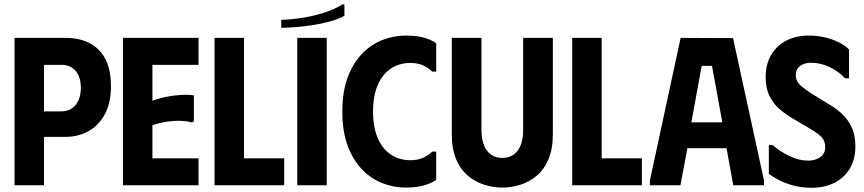

<svg xmlns="http://www.w3.org/2000/svg" viewBox="-20 -880 4106 912"><path d="M49 0V-700H292Q356 -700 404 -676Q452 -652 479.5 -601.5Q507 -551 507 -470Q507 -390 477.5 -336.5Q448 -283 399.5 -256.5Q351 -230 292 -230H189V0ZM189 -351H273Q300 -351 321 -365Q342 -379 353 -404Q364 -429 364 -463Q364 -497 353 -521.5Q342 -546 321 -559Q300 -572 273 -572H189Z M923 -700V-572H704V-401Q735 -413 769.5 -420Q804 -427 838 -429Q872 -431 901 -427V-304L892 -298Q869 -305 838.5 -306Q808 -307 773 -302Q738 -297 704 -285V-128H923V0H564V-700Z M999 -700H1139V-128H1330V0H999Z M1392 -700H1532V0H1392ZM1608 -860 1616 -858V-805Q1587 -789 1547 -778Q1507 -767 1463.5 -760.5Q1420 -754 1381.5 -751Q1343 -748 1316 -748V-786Q1352 -786 1405 -793.5Q1458 -801 1512.5 -817.5Q1567 -834 1608 -860Z M1606 -350Q1606 -443 1631 -511Q1656 -579 1698.5 -623.5Q1741 -668 1795 -689.5Q1849 -711 1907 -711Q1963 -711 1999.5 -699.5Q2036 -688 2052 -674V-540H2033Q2019 -555 1993 -568Q1967 -581 1929 -581Q1877 -581 1837 -554.5Q1797 -528 1774.5 -476.5Q1752 -425 1752 -350Q1752 -275 1774.5 -223.5Q1797 -172 1837 -145.5Q1877 -119 1929 -119Q1967 -119 1993 -132Q2019 -145 2033 -160H2052V-26Q2036 -13 1999.5 -1Q1963 11 1907 11Q1849 11 1795 -10.5Q1741 -32 1698.5 -76.5Q1656 -121 1631 -189Q1606 -257 1606 -350Z M2606 -243V-700H2465V-261Q2465 -222 2454 -192.5Q2443 -163 2421 -146.5Q2399 -130 2366 -130Q2333 -130 2311 -146.5Q2289 -163 2278 -192.5Q2267 -222 2267 -261V-700H2126V-243Q2126 -172 2147 -123Q2168 -74 2203.5 -44.5Q2239 -15 2281.5 -2Q2324 11 2366 11Q2408 11 2450.5 -2Q2493 -15 2528.5 -44.5Q2564 -74 2585 -123Q2606 -172 2606 -243Z M2698 -700H2838V-128H3029V0H2698Z M3067 0V-23L3213 -700L3462 -699L3609 -23V0H3463L3431 -176H3245L3212 0ZM3264 -299H3411L3362 -567H3313Z M4043 -185Q4043 -123 4016.5 -79Q3990 -35 3943 -11.5Q3896 12 3835 12Q3787 12 3746 0.5Q3705 -11 3675.5 -27Q3646 -43 3632 -54V-191H3650Q3682 -162 3728.5 -139.5Q3775 -117 3818 -117Q3841 -117 3859.5 -124.5Q3878 -132 3889 -146Q3900 -160 3900 -180Q3900 -210 3882.5 -228.5Q3865 -247 3829 -268L3746 -317Q3715 -335 3685.5 -359.5Q3656 -384 3636.5 -421.5Q3617 -459 3617 -513Q3617 -577 3644.5 -621.5Q3672 -666 3717.5 -688.5Q3763 -711 3820 -711Q3864 -711 3900.5 -702Q3937 -693 3965.5 -678.5Q3994 -664 4013 -645V-508H3994Q3964 -541 3920.5 -561.5Q3877 -582 3832 -582Q3802 -582 3781 -567Q3760 -552 3760 -523Q3760 -494 3784 -473Q3808 -452 3847 -428L3930 -377Q3964 -356 3989 -329.5Q4014 -303 4028.5 -268Q4043 -233 4043 -185Z"/></svg>

Font: Phudu Light SemiBold
Style: Regular
Weight: 600
Version: Version 1.005;gftools[0.9.23]